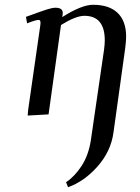

<svg xmlns="http://www.w3.org/2000/svg" viewBox="-20 -476 583 799"><path d="M87.9 -405.8Q151.9 -429.2 174.6 -436.5Q197.3 -443.8 210.9 -443.8Q241.2 -443.8 241.2 -421.9Q241.2 -416 240.2 -411.1L238.8 -404.8Q319.8 -456.1 367.2 -456.1Q434.6 -456.1 469.7 -422.1Q504.9 -388.2 504.9 -323.2Q504.9 -306.6 501 -274.9L452.1 76.2Q441.4 153.8 386.2 216.3Q331.1 278.8 263.2 303.2L254.9 282.2Q290.5 258.8 319.3 214.8Q348.1 170.9 357.9 108.9L413.1 -270Q416 -291.5 416 -308.1Q416 -410.2 331.1 -410.2Q295.9 -410.2 233.9 -372.1L182.1 0L95.2 4.9L97.2 -19L147.9 -372.1Q150.9 -393.1 141.1 -393.1Q128.4 -393.1 92.8 -378.9Z"/></svg>

Font: Dehuti Alt
Style: Bold-Italic
Weight: 700
Version: Version 1.2